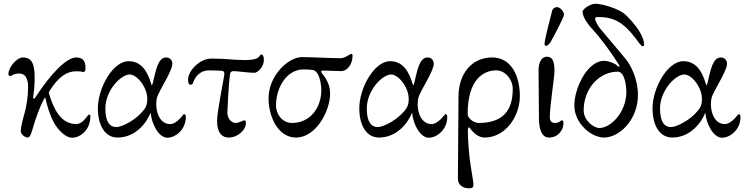

<svg xmlns="http://www.w3.org/2000/svg" viewBox="-20 -721 3977 1026"><path d="M242 -220C240 -226 241 -229 246 -237C288 -303 331 -340 388 -340C426 -340 415 -336 425 -336C433 -336 437 -344 437 -352C437 -375 437 -414 387 -414C336 -414 252 -328 172 -205C165 -194 165 -194 162 -194C159 -194 156 -197 157 -201C162 -238 165 -255 165 -307C165 -376 152 -414 103 -414C68 -414 25 -359 25 -327C25 -317 28 -315 35 -315C42 -315 51 -328 82 -328C128 -328 130 -277 130 -256C130 -204 122 -156 112 -119C101 -80 91 -41 91 -20C91 -1 117 14 127 14C141 14 147 -8 153 -28C171 -90 191 -146 215 -192C219 -199 222 -201 223 -196C230 -160 247 -106 266 -70C290 -24 332 15 365 15C408 15 463 -25 463 -100C463 -104 461 -109 455 -109C450 -109 424 -58 388 -58C303 -58 266 -142 242 -220Z M767 -193C767 -156 758 -140 724 -107C690 -74 631 -42 601 -42C568 -42 543 -68 543 -141C543 -238 626 -323 673 -323C713 -323 767 -254 767 -193ZM785 -119C791 -55 829 15 875 15C914 15 973 -25 973 -96C973 -105 971 -111 962 -111C960 -111 926 -58 889 -58C839 -58 815 -112 815 -162C815 -183 817 -198 824 -213C848 -266 901 -345 901 -381C901 -394 892 -414 868 -414C823 -414 813 -343 797 -279C796 -275 793 -265 792 -265C790 -265 788 -273 786 -279C768 -337 737 -394 667 -394C584 -394 503 -252 503 -142C503 -51 541 14 608 14C702 14 763 -62 785 -119Z M1375 -430C1365 -430 1377 -400 1292 -400C1226 -400 1191 -408 1110 -408C1045 -408 985 -341 985 -296C985 -277 990 -268 998 -268C1006 -268 1010 -274 1012 -279C1029 -331 1069 -345 1096 -345C1096 -345 1148 -344 1163 -343C1173 -342 1179 -339 1179 -327C1179 -313 1140 -126 1140 -76C1140 -9 1168 14 1202 14C1252 14 1294 -28 1294 -62C1294 -73 1293 -78 1284 -78C1281 -78 1258 -64 1237 -64C1223 -64 1195 -82 1195 -119C1195 -130 1202 -284 1210 -329C1212 -338 1220 -341 1230 -341C1244 -341 1311 -332 1338 -332C1362 -332 1390 -370 1390 -399C1390 -422 1385 -430 1375 -430Z M1562 14C1666 14 1744 -123 1744 -223C1744 -276 1713 -314 1700 -330C1693 -338 1697 -344 1704 -344C1711 -344 1790 -341 1804 -341C1833 -341 1864 -374 1864 -424C1864 -429 1862 -433 1856 -433C1851 -433 1824 -410 1800 -410C1748 -410 1637 -416 1595 -416C1519 -416 1415 -316 1415 -195C1415 -102 1463 14 1562 14ZM1455 -160C1455 -245 1507 -350 1602 -350C1615 -350 1640 -349 1652 -347C1687 -340 1697 -272 1697 -239C1697 -149 1641 -64 1540 -64C1492 -64 1455 -106 1455 -160Z M2164 -193C2164 -156 2155 -140 2121 -107C2087 -74 2028 -42 1998 -42C1965 -42 1940 -68 1940 -141C1940 -238 2023 -323 2070 -323C2110 -323 2164 -254 2164 -193ZM2182 -119C2188 -55 2226 15 2272 15C2311 15 2370 -25 2370 -96C2370 -105 2368 -111 2359 -111C2357 -111 2323 -58 2286 -58C2236 -58 2212 -112 2212 -162C2212 -183 2214 -198 2221 -213C2245 -266 2298 -345 2298 -381C2298 -394 2289 -414 2265 -414C2220 -414 2210 -343 2194 -279C2193 -275 2190 -265 2189 -265C2187 -265 2185 -273 2183 -279C2165 -337 2134 -394 2064 -394C1981 -394 1900 -252 1900 -142C1900 -51 1938 14 2005 14C2099 14 2160 -62 2182 -119Z M2720 -246C2720 -132 2669 -64 2538 -64C2510 -64 2479 -90 2479 -112C2479 -302 2568 -345 2632 -345C2681 -345 2720 -295 2720 -246ZM2480 -22C2480 -39 2484 -45 2490 -37C2509 -12 2535 14 2570 14C2680 14 2758 -98 2758 -208C2758 -312 2714 -414 2610 -414C2499 -414 2430 -325 2430 -204C2430 -129 2427 209 2427 234C2427 269 2455 285 2485 285C2504 285 2510 283 2510 263C2510 245 2492 164 2485 78C2482 43 2480 7 2480 -22Z M2923 -498C2944 -534 2994 -632 2994 -642C2994 -658 2975 -683 2956 -683C2948 -683 2934 -677 2931 -665C2921 -629 2890 -507 2890 -489C2890 -480 2890 -476 2899 -476C2907 -476 2917 -488 2923 -498ZM2943 -343C2943 -391 2933 -418 2904 -418C2866 -418 2856 -374 2858 -332L2860 -86C2861 -19 2880 14 2914 14C2964 14 2991 -28 2991 -62C2991 -73 2990 -78 2981 -78C2978 -78 2967 -64 2946 -64C2932 -64 2918 -70 2918 -95C2918 -155 2943 -307 2943 -343Z M3099 -131C3099 -249 3183 -338 3281 -338C3318 -338 3327 -264 3327 -230C3327 -118 3241 -37 3184 -37C3150 -37 3099 -79 3099 -131ZM3049 -158C3049 -61 3140 14 3208 14C3290 14 3389 -81 3389 -213C3389 -299 3351 -374 3320 -410C3274 -464 3216 -534 3184 -572C3174 -585 3160 -610 3160 -622C3160 -628 3170 -630 3174 -630C3200 -630 3241 -629 3282 -606C3357 -564 3398 -474 3414 -474C3419 -474 3422 -477 3422 -482C3422 -498 3416 -551 3325 -640C3287 -677 3193 -701 3162 -701C3135 -701 3093 -673 3093 -658C3093 -627 3130 -582 3141 -570C3187 -522 3253 -431 3288 -374C3293 -366 3290 -358 3276 -372C3265 -383 3230 -396 3209 -396C3115 -396 3049 -244 3049 -158Z M3731 -193C3731 -156 3722 -140 3688 -107C3654 -74 3595 -42 3565 -42C3532 -42 3507 -68 3507 -141C3507 -238 3590 -323 3637 -323C3677 -323 3731 -254 3731 -193ZM3749 -119C3755 -55 3793 15 3839 15C3878 15 3937 -25 3937 -96C3937 -105 3935 -111 3926 -111C3924 -111 3890 -58 3853 -58C3803 -58 3779 -112 3779 -162C3779 -183 3781 -198 3788 -213C3812 -266 3865 -345 3865 -381C3865 -394 3856 -414 3832 -414C3787 -414 3777 -343 3761 -279C3760 -275 3757 -265 3756 -265C3754 -265 3752 -273 3750 -279C3732 -337 3701 -394 3631 -394C3548 -394 3467 -252 3467 -142C3467 -51 3505 14 3572 14C3666 14 3727 -62 3749 -119Z"/></svg>

Font: EB Garamond 12
Style: Regular
Weight: 400
Version: Version 0.016+